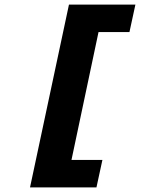

<svg xmlns="http://www.w3.org/2000/svg" viewBox="-20 -720 690 838"><path d="M281 -700H571L545 -580H410L292 -22H427L401 98H111Z"/></svg>

Font: Azeret Mono
Style: Bold Italic
Weight: 700
Italic angle: -12°
Designer: Martin Vácha
Foundry: Displaay
Version: Version 1.000; Glyphs 3.0.3, build 3074